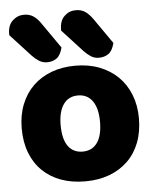

<svg xmlns="http://www.w3.org/2000/svg" viewBox="-54 -793 694 855"><g transform="rotate(-5 293.0 -365.5)"><path d="M555 -243Q555 -183 536.5 -135Q518 -87 483.5 -53.5Q449 -20 401 -2Q353 16 293 16Q233 16 185 -1.5Q137 -19 102.5 -52.5Q68 -86 49.5 -134Q31 -182 31 -243Q31 -302 50 -350Q69 -398 103.5 -431.5Q138 -465 186 -483Q234 -501 293 -501Q352 -501 400 -482.5Q448 -464 482.5 -430.5Q517 -397 536 -349Q555 -301 555 -243ZM293 -368Q251 -368 228 -335.5Q205 -303 205 -243Q205 -180 228 -148.5Q251 -117 293 -117Q335 -117 358 -149Q381 -181 381 -243Q381 -303 358 -335.5Q335 -368 293 -368ZM12 -662V-668Q12 -706 34 -726.5Q56 -747 85 -747Q110 -747 128 -734.5Q146 -722 161 -699L239 -587Q230 -552 212 -539.5Q194 -527 170 -527Q150 -527 133.5 -537.5Q117 -548 103 -563ZM244 -662V-667Q244 -706 265.5 -726.5Q287 -747 316 -747Q342 -747 359.5 -734.5Q377 -722 393 -699L471 -587Q462 -552 444 -539.5Q426 -527 401 -527Q381 -527 365 -537.5Q349 -548 335 -563Z"/></g></svg>

Font: Baloo Paaji 2 ExtraBold
Style: Regular
Weight: 800
Designer: Shuchita Grover, Noopur Datye and Ek Type
Foundry: Ek Type
Version: Version 1.640;hotconv 1.0.111;makeotfexe 2.5.65597; ttfautoh